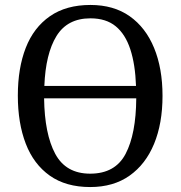

<svg xmlns="http://www.w3.org/2000/svg" viewBox="-20 -745 729 775"><path d="M344 10Q246 10 181 -36Q116 -82 84 -165Q52 -248 52 -359Q52 -470 84 -552Q116 -634 181.5 -679.5Q247 -725 345 -725Q439 -725 503.5 -679.5Q568 -634 602 -551.5Q636 -469 636 -358Q636 -247 602 -164.5Q568 -82 503 -36Q438 10 344 10ZM344 -44Q445 -44 487 -124Q529 -204 530 -348H158Q160 -204 203 -124Q246 -44 344 -44ZM529 -398Q526 -485 506 -546Q486 -607 447 -639Q408 -671 345 -671Q252 -671 208 -599.5Q164 -528 159 -398Z"/></svg>

Font: Noto Serif SemiCondensed
Style: Regular
Weight: 400
Width: 4
Designer: Monotype Design Team
Foundry: Monotype Imaging Inc.
Version: Version 2.013